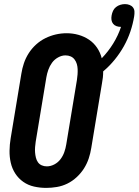

<svg xmlns="http://www.w3.org/2000/svg" viewBox="-20 -908 676 936"><path d="M205 8Q175 8 146 1.5Q117 -5 93.5 -21.5Q70 -38 54.5 -62Q39 -86 32.5 -114.5Q26 -143 26.5 -173.5Q27 -204 32 -234L84 -548Q88 -574 96.5 -599.5Q105 -625 120 -648.5Q135 -672 156 -691Q177 -710 201.5 -722Q226 -734 252 -740Q278 -746 305 -746Q335 -746 363 -738Q391 -730 414 -714.5Q437 -699 453 -675.5Q469 -652 476 -624Q508 -657 532 -696Q556 -735 570 -777Q570 -777 569.5 -777Q569 -777 569 -777Q558 -777 548 -780.5Q538 -784 531.5 -792Q525 -800 523.5 -810.5Q522 -821 524 -832Q526 -844 531 -855Q536 -866 545.5 -873.5Q555 -881 566.5 -884.5Q578 -888 589 -888Q601 -888 611.5 -884Q622 -880 628.5 -871.5Q635 -863 635.5 -851.5Q636 -840 634 -828Q628 -791 615.5 -754Q603 -717 584 -683Q565 -649 539.5 -617.5Q514 -586 483 -560Q483 -545 481.5 -530.5Q480 -516 477 -501L425 -187Q421 -161 412.5 -135.5Q404 -110 389.5 -87Q375 -64 354 -44.5Q333 -25 308.5 -13Q284 -1 257.5 3.5Q231 8 205 8ZM208 -97Q227 -97 245 -106.5Q263 -116 275 -132Q287 -148 293.5 -166.5Q300 -185 303 -204L355 -518Q357 -531 358 -544.5Q359 -558 358.5 -571Q358 -584 354.5 -596Q351 -608 343.5 -618Q336 -628 324.5 -633Q313 -638 299 -638Q281 -638 263 -628Q245 -618 233.5 -602Q222 -586 215.5 -567.5Q209 -549 206 -531L154 -217Q152 -204 151 -190.5Q150 -177 151 -164.5Q152 -152 155 -139.5Q158 -127 165 -117Q172 -107 183.5 -102Q195 -97 208 -97Z"/></svg>

Font: Iosevka Curly XBdObl
Style: Regular
Weight: 800
Italic angle: -9°
Monospace: yes
Designer: Belleve Invis
Foundry: Belleve Invis
Version: Version 11.1.0; ttfautohint (v1.8.3)